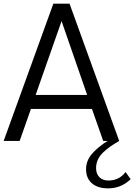

<svg xmlns="http://www.w3.org/2000/svg" viewBox="-20 -770 734 1049"><path d="M666 169.9 693.8 209Q638.2 262.7 561 258.8Q509.8 256.8 480 229.5Q450.2 202.1 450.2 154.8Q450.2 109.4 480.2 73.2Q510.3 37.1 567.4 0H543.9L482.4 -174.8H148.9L87.4 0H0L271.5 -750H359.9L631.3 0Q602.1 17.1 582.8 30.5Q563.5 43.9 543.9 62.5Q524.4 81.1 514.6 102.5Q504.9 124 504.9 148.9Q504.9 178.7 522.5 197.5Q540 216.3 572.3 216.3Q630.9 216.3 666 169.9ZM174.8 -251.5H456.1L316.4 -654.8Z"/></svg>

Font: Now
Style: Regular
Weight: 400
Designer: Alfredo Marco Pradil
Foundry: Alfredo Marco Pradil
Version: Version 1.002;PS 001.002;hotconv 1.0.88;makeotf.lib2.5.64775